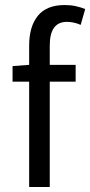

<svg xmlns="http://www.w3.org/2000/svg" viewBox="-20 -744 359 764"><path d="M96 0V-419H30V-481L96 -486V-563Q96 -638 130.5 -681Q165 -724 238 -724Q261 -724 281.5 -719.5Q302 -715 319 -708L301 -645Q274 -657 246 -657Q178 -657 178 -563V-486H281V-419H178V0Z"/></svg>

Font: Giro Regular
Style: Regular
Weight: 400
Designer: Paul D. Hunt
Foundry: Adobe Systems Incorporated
Version: Version 1.000;PS 1.0;hotconv 1.0.88;makeotf.lib2.5.647800